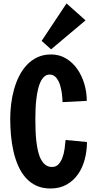

<svg xmlns="http://www.w3.org/2000/svg" viewBox="-20 -1083 562 1119"><path d="M486.8 -255.4Q486.8 -203.1 473.9 -154.1Q460.9 -105 434.6 -67.4Q408.2 -29.8 368.2 -7.1Q328.1 15.6 273.9 15.6Q227.1 15.6 191.2 -1.2Q155.3 -18.1 129.4 -47.6Q103.5 -77.1 86.2 -116.5Q68.8 -155.8 58.6 -200.9Q48.3 -246.1 43.9 -294.7Q39.6 -343.3 39.6 -390.6Q39.6 -432.6 44.9 -476.8Q50.3 -521 62 -562.7Q73.7 -604.5 92.5 -641.4Q111.3 -678.2 137.7 -705.8Q164.1 -733.4 198.7 -749.5Q233.4 -765.6 277.3 -765.6Q326.7 -765.6 365.5 -741.9Q404.3 -718.3 430.9 -679.9Q457.5 -641.6 471.7 -593.3Q485.8 -544.9 485.8 -495.1L344.2 -487.8Q344.2 -491.7 343.8 -505.1Q343.3 -518.6 340.8 -536.4Q338.4 -554.2 333.7 -574Q329.1 -593.8 320.8 -610.4Q312.5 -627 299.8 -637.7Q287.1 -648.4 269 -648.4Q251.5 -648.4 238.5 -637Q225.6 -625.5 216.3 -606.2Q207 -586.9 201.2 -561Q195.3 -535.2 191.9 -506.6Q188.5 -478 187.3 -448.2Q186 -418.5 186 -390.6Q186 -355.5 187.3 -320.8Q188.5 -286.1 192.4 -254.9Q196.3 -223.6 202.9 -197Q209.5 -170.4 220.5 -151.1Q231.4 -131.8 246.8 -120.8Q262.2 -109.9 283.2 -109.9Q306.2 -109.9 320.6 -125.2Q335 -140.6 343.8 -164.1Q352.5 -187.5 356.4 -215.1Q360.4 -242.7 362.3 -267.1ZM222.7 -844.7 367.7 -1063 478.5 -964.4 277.8 -795.4Z"/></svg>

Font: Francois One
Style: Regular
Weight: 400
Designer: Vernon Adams
Foundry: vernon adams
Version: Version 1.000